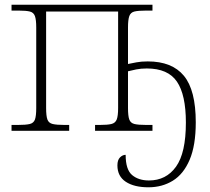

<svg xmlns="http://www.w3.org/2000/svg" viewBox="-20 -556 893 816"><path d="M611 240Q550 240 514.5 216.5Q479 193 479 147Q479 124 490 113Q501 102 514 102Q514 165 541.5 188Q569 211 613 211Q686 211 728 152.5Q770 94 770 -35Q770 -153 732 -209Q694 -265 604 -265Q579 -265 559 -261Q539 -257 524 -253V-97Q524 -63 529.5 -48Q535 -33 551.5 -29Q568 -25 601 -25H628V0H384V-25H404Q437 -25 453.5 -29Q470 -33 476 -48Q482 -63 482 -97V-507H176V-97Q176 -63 181.5 -48Q187 -33 204 -29Q221 -25 254 -25H274V0H29V-25H56Q90 -25 106.5 -29Q123 -33 128.5 -48Q134 -63 134 -97V-439Q134 -472 128.5 -487.5Q123 -503 107 -507Q91 -511 60 -511H29V-536H628V-511H600Q567 -511 551 -507Q535 -503 529.5 -487.5Q524 -472 524 -439V-284Q539 -287 559.5 -291Q580 -295 608 -295Q711 -295 761.5 -234Q812 -173 812 -36Q812 62 786 123Q760 184 714.5 212Q669 240 611 240Z"/></svg>

Font: Noto Serif ExtraLight
Style: Regular
Weight: 200
Designer: Monotype Design Team
Foundry: Monotype Imaging Inc.
Version: Version 2.015; ttfautohint (v1.8.4.7-5d5b)